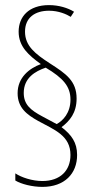

<svg xmlns="http://www.w3.org/2000/svg" viewBox="-20 -780 370 752"><path d="M49 -415C49 -358 85 -331 130 -306C194 -271 256 -249 256 -173C256 -112 216 -71 146 -71C106 -71 64 -85 40 -101V-73C63 -59 106 -48 146 -48C233 -48 282 -100 282 -173C282 -222 260 -252 221 -282C253 -306 280 -338 280 -394C280 -463 239 -491 175 -532C118 -569 78 -600 78 -656C78 -711 117 -738 172 -738C210 -738 241 -724 257 -714L270 -734C246 -749 210 -760 172 -760C92 -760 53 -714 53 -656C53 -597 93 -563 140 -529C94 -512 49 -476 49 -415ZM73 -416C73 -475 118 -501 159 -515C228 -474 256 -441 256 -390C256 -337 226 -307 202 -294L146 -324C99 -349 73 -371 73 -416Z"/></svg>

Font: Noto Sans Gurmukhi UI ExtraCondensed Thin
Style: Regular
Weight: 100
Width: 2
Designer: Jelle Bosma - Monotype Design Team
Foundry: Monotype Imaging Inc.
Version: Version 2.004